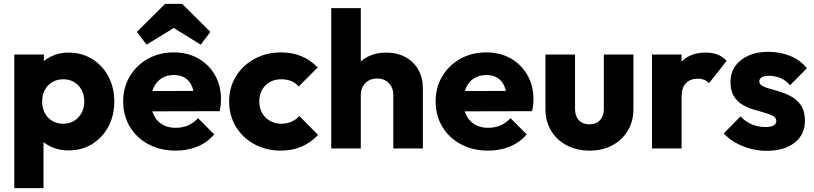

<svg xmlns="http://www.w3.org/2000/svg" viewBox="-20 -768 4212 993"><path d="M334 10Q285 10 244 -9Q203 -28 177 -61.5Q151 -95 147 -138V-343Q151 -386 177 -421Q203 -456 244 -476Q285 -496 334 -496Q403 -496 456.5 -463Q510 -430 540.5 -373Q571 -316 571 -243Q571 -170 540.5 -113Q510 -56 456.5 -23Q403 10 334 10ZM54 205V-486H207V-361L182 -243L205 -125V205ZM306 -128Q339 -128 363.5 -143Q388 -158 402 -184Q416 -210 416 -243Q416 -277 402 -303Q388 -329 363.5 -343.5Q339 -358 307 -358Q275 -358 250.5 -343.5Q226 -329 212 -303Q198 -277 198 -243Q198 -210 211.5 -184Q225 -158 250 -143Q275 -128 306 -128Z M889 11Q810 11 748.5 -21.5Q687 -54 652 -112Q617 -170 617 -243Q617 -316 651.5 -373.5Q686 -431 745 -464Q804 -497 878 -497Q950 -497 1005 -466Q1060 -435 1091.5 -380Q1123 -325 1123 -254Q1123 -241 1121.5 -226.5Q1120 -212 1116 -193L697 -192V-297L1051 -298L985 -254Q984 -296 972 -323.5Q960 -351 936.5 -365.5Q913 -380 879 -380Q843 -380 816.5 -363.5Q790 -347 775.5 -317Q761 -287 761 -244Q761 -201 776.5 -170.5Q792 -140 820.5 -123.5Q849 -107 888 -107Q924 -107 953 -119.5Q982 -132 1004 -157L1088 -73Q1052 -31 1001 -10Q950 11 889 11ZM738 -537 688 -603 834 -748H922L1068 -603L1018 -537L821 -659H937Z M1432 11Q1357 11 1296 -22Q1235 -55 1200 -113Q1165 -171 1165 -243Q1165 -316 1200.5 -373.5Q1236 -431 1297 -464Q1358 -497 1434 -497Q1491 -497 1538.5 -477.5Q1586 -458 1623 -419L1525 -321Q1508 -340 1485.5 -349Q1463 -358 1434 -358Q1401 -358 1375.5 -343.5Q1350 -329 1335.5 -303.5Q1321 -278 1321 -244Q1321 -210 1335.5 -184Q1350 -158 1376 -143Q1402 -128 1434 -128Q1464 -128 1487.5 -138.5Q1511 -149 1528 -168L1625 -70Q1587 -30 1539 -9.5Q1491 11 1432 11Z M2014 0V-277Q2014 -315 1990.5 -338.5Q1967 -362 1931 -362Q1906 -362 1887 -351.5Q1868 -341 1857 -321.5Q1846 -302 1846 -277L1787 -306Q1787 -363 1811 -406Q1835 -449 1878 -472.5Q1921 -496 1977 -496Q2034 -496 2077 -472.5Q2120 -449 2143.5 -407.5Q2167 -366 2167 -311V0ZM1693 0V-726H1846V0Z M2505 11Q2426 11 2364.5 -21.5Q2303 -54 2268 -112Q2233 -170 2233 -243Q2233 -316 2267.5 -373.5Q2302 -431 2361 -464Q2420 -497 2494 -497Q2566 -497 2621 -466Q2676 -435 2707.5 -380Q2739 -325 2739 -254Q2739 -241 2737.5 -226.5Q2736 -212 2732 -193L2313 -192V-297L2667 -298L2601 -254Q2600 -296 2588 -323.5Q2576 -351 2552.5 -365.5Q2529 -380 2495 -380Q2459 -380 2432.5 -363.5Q2406 -347 2391.5 -317Q2377 -287 2377 -244Q2377 -201 2392.5 -170.5Q2408 -140 2436.5 -123.5Q2465 -107 2504 -107Q2540 -107 2569 -119.5Q2598 -132 2620 -157L2704 -73Q2668 -31 2617 -10Q2566 11 2505 11Z M3029 11Q2962 11 2910.5 -16.5Q2859 -44 2830 -92.5Q2801 -141 2801 -204V-486H2954V-206Q2954 -181 2962.5 -163Q2971 -145 2988 -135Q3005 -125 3029 -125Q3063 -125 3083 -146.5Q3103 -168 3103 -206V-486H3256V-205Q3256 -141 3227 -92.5Q3198 -44 3147 -16.5Q3096 11 3029 11Z M3352 0V-486H3505V0ZM3505 -267 3441 -317Q3460 -402 3505 -449Q3550 -496 3630 -496Q3665 -496 3691.5 -485.5Q3718 -475 3738 -453L3647 -338Q3637 -349 3622 -355Q3607 -361 3588 -361Q3550 -361 3527.5 -337.5Q3505 -314 3505 -267Z M3945 12Q3902 12 3860.5 1Q3819 -10 3783.5 -30.5Q3748 -51 3723 -78L3810 -166Q3834 -140 3867 -125.5Q3900 -111 3939 -111Q3966 -111 3980.5 -119Q3995 -127 3995 -141Q3995 -159 3977.5 -168.5Q3960 -178 3933 -185.5Q3906 -193 3876 -202Q3846 -211 3819 -227Q3792 -243 3775 -271.5Q3758 -300 3758 -344Q3758 -391 3782 -425.5Q3806 -460 3850 -480Q3894 -500 3953 -500Q4015 -500 4067.5 -478.5Q4120 -457 4153 -415L4066 -327Q4043 -354 4014.5 -365Q3986 -376 3959 -376Q3933 -376 3920 -368.5Q3907 -361 3907 -347Q3907 -332 3924 -323Q3941 -314 3968 -307Q3995 -300 4025 -290Q4055 -280 4082 -263Q4109 -246 4126 -217.5Q4143 -189 4143 -143Q4143 -72 4089.5 -30Q4036 12 3945 12Z"/></svg>

Font: Outfit Thin
Style: Bold
Weight: 700
Version: Version 1.100;gftools[0.9.27]